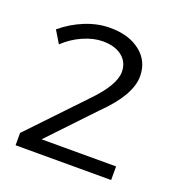

<svg xmlns="http://www.w3.org/2000/svg" viewBox="-86 -845 513 557"><g transform="rotate(20 170.5 -567.0)"><path d="M238 -665Q238 -695 216 -712.5Q194 -730 156 -730Q128 -730 96 -716Q64 -702 39 -678L16 -716Q48 -743 86.5 -758.5Q125 -774 163 -774Q221 -774 256.5 -746Q292 -718 292 -671Q292 -613 215 -538L86 -402H316V-360H21V-398L180 -565Q238 -625 238 -665Z"/></g></svg>

Font: TypoPRO Montserrat
Style: Regular
Weight: 300
Designer: Julieta Ulanovsky
Foundry: Julieta Ulanovsky
Version: Version 6.001